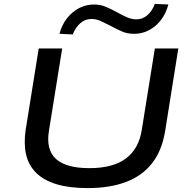

<svg xmlns="http://www.w3.org/2000/svg" viewBox="-20 -953 964 982"><path d="M428 9Q334 9 268.5 -11Q203 -31 164.5 -69.5Q126 -108 113.5 -162.5Q101 -217 111 -287L178 -705H298L230 -282Q215 -186 267 -139.5Q319 -93 437 -93Q558 -93 624 -142.5Q690 -192 705 -288L772 -705H892L825 -285Q809 -184 758.5 -119Q708 -54 625 -22.5Q542 9 428 9ZM352 -777 284 -780Q296 -825 322 -858.5Q348 -892 383.5 -911Q419 -930 461 -930Q494 -930 524 -917Q554 -904 581 -889Q606 -875 630 -864.5Q654 -854 677 -854Q709 -854 733.5 -875Q758 -896 772 -933L841 -930Q823 -862 775 -821Q727 -780 665 -780Q630 -780 600.5 -793.5Q571 -807 543 -822Q518 -835 495 -845.5Q472 -856 448 -856Q416 -856 391.5 -835Q367 -814 352 -777Z"/></svg>

Font: Nunito Sans 10pt Expanded SemiBold
Style: Italic
Weight: 600
Width: 7
Italic angle: -9°
Designer: Vernon Adams
Foundry: Vernon Adams
Version: Version 3.101;gftools[0.9.27]